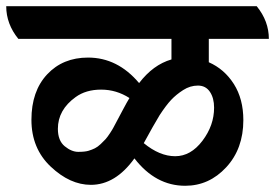

<svg xmlns="http://www.w3.org/2000/svg" viewBox="-69 -645 884 617"><path d="M602 -520V-445Q652 -423 682.5 -375Q713 -327 713 -259Q713 -167 658 -107.5Q603 -48 526 -48Q431 -48 363 -136Q302 -51 223 -51Q156 -51 94 -109.5Q32 -168 32 -260Q32 -352 82.5 -406Q133 -460 214 -460Q309 -460 378 -378Q423 -437 482 -454V-520H-10Q-49 -568 -49 -625H756Q795 -577 795 -520ZM347 -330Q305 -357 256 -357Q207 -357 174 -333Q117 -292 117 -231Q117 -193 139 -175Q161 -157 182.5 -157Q204 -157 215.5 -160.5Q227 -164 236 -168.5Q245 -173 254.5 -182Q264 -191 270 -197.5Q276 -204 284.5 -217Q293 -230 296 -236Q312 -266 325.5 -291.5Q339 -317 347 -330ZM393 -185Q444 -143 494 -143Q544 -143 581.5 -192.5Q619 -242 619 -299Q619 -330 605.5 -350Q592 -370 567 -370Q542 -370 519.5 -355.5Q497 -341 481 -324Q465 -307 444 -275Q424 -242 393 -185Z"/></svg>

Font: Karma
Style: Bold
Weight: 700
Designer: Joana Correia
Foundry: Indian Type Foundry
Version: Version 1.202;PS 1.0;hotconv 1.0.78;makeotf.lib2.5.61930; tt